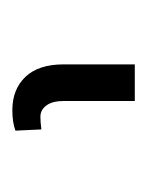

<svg xmlns="http://www.w3.org/2000/svg" viewBox="14 -12 229 297"><g transform="rotate(90 128.5 136.5)"><path d="M150.4 231.9Q118.2 231.9 98.9 211.7Q79.6 191.4 79.6 152.8V42.5H136.2V151.9Q136.2 169.9 143.1 179.2Q149.9 188.5 160.6 188.5Q168.5 188.5 180.2 187L182.1 227.1Q169.4 231.9 150.4 231.9Z"/></g></svg>

Font: Interop Light
Style: Regular
Weight: 300
Designer: Rasmus Andersson, Google, Jang Haemin
Foundry: jhaemin
Version: Version 1.007